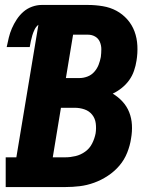

<svg xmlns="http://www.w3.org/2000/svg" viewBox="-20 -755 640 775"><path d="M3 0V-120H46L135 -655Q125 -647 119.5 -635.5Q114 -624 110.5 -612.5Q107 -601 104.5 -589Q102 -577 100 -565H7Q11 -584 15.5 -603Q20 -622 28 -640.5Q36 -659 47.5 -676.5Q59 -694 74.5 -707.5Q90 -721 109.5 -728Q129 -735 148 -735H335Q365 -735 395 -730Q425 -725 450 -711.5Q475 -698 494 -676.5Q513 -655 523 -628Q533 -601 534.5 -570.5Q536 -540 531 -510Q528 -490 521 -469.5Q514 -449 501.5 -431.5Q489 -414 471.5 -400Q454 -386 435 -377Q457 -364 474.5 -345Q492 -326 501.5 -302Q511 -278 512.5 -251Q514 -224 509 -196Q505 -168 493.5 -139Q482 -110 462 -86.5Q442 -63 415.5 -45.5Q389 -28 360 -17.5Q331 -7 302 -3.5Q273 0 244 0ZM246 -440H302Q317 -440 333 -446Q349 -452 360.5 -465Q372 -478 378 -493.5Q384 -509 387 -525Q389 -541 389 -556.5Q389 -572 383 -586Q377 -600 364 -607.5Q351 -615 335 -615H275ZM193 -120H244Q264 -120 285 -125Q306 -130 324 -143Q342 -156 352 -176Q362 -196 366 -217Q369 -237 366.5 -257Q364 -277 352 -292Q340 -307 321 -313.5Q302 -320 281 -320H226Z"/></svg>

Font: Iosevka Slab Heavy Extended
Style: Italic
Weight: 900
Width: 7
Italic angle: -9°
Monospace: yes
Designer: Belleve Invis
Foundry: Belleve Invis
Version: Version 11.1.0; ttfautohint (v1.8.3)